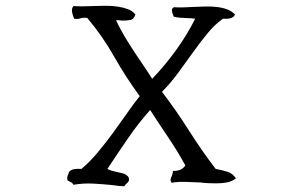

<svg xmlns="http://www.w3.org/2000/svg" viewBox="-20 -677 1040 665"><path d="M797 -59Q784 -49 767.5 -45.5Q751 -42 731 -42Q718 -42 703.5 -42.5Q689 -43 674 -45Q649 -46 623.5 -47Q598 -48 574 -44Q570 -51 571 -56.5Q572 -62 575 -67Q576 -71 577.5 -75.5Q579 -80 579 -85Q609 -84 622 -104Q594 -155 562.5 -201.5Q531 -248 500 -296Q459 -250 423 -197.5Q387 -145 352 -92Q363 -86 377.5 -83Q392 -80 405.5 -76.5Q419 -73 426 -62Q428 -53 425 -48.5Q422 -44 418 -41Q412 -36 411 -32Q402 -32 391.5 -33Q381 -34 369 -36Q339 -39 304 -41Q269 -43 234 -37Q232 -43 225.5 -46Q219 -49 214 -52Q212 -59 213 -63.5Q214 -68 216 -72Q218 -78 219 -81Q225 -89 236 -91Q247 -93 262 -92Q290 -115 318 -148.5Q346 -182 373 -219Q400 -256 423 -289Q446 -322 464 -344Q416 -409 375 -481.5Q334 -554 282 -615Q275 -616 269.5 -615.5Q264 -615 260 -614Q255 -612 249.5 -611.5Q244 -611 237 -612Q233 -620 230 -633Q227 -646 234 -656Q249 -655 266 -655Q283 -655 300 -656Q323 -657 346 -657Q369 -657 389 -654Q408 -651 423.5 -645Q439 -639 449 -627Q444 -610 430 -607.5Q416 -605 400 -606Q395 -607 390.5 -607Q386 -607 382 -607Q397 -574 421.5 -534.5Q446 -495 470.5 -459.5Q495 -424 507 -404Q551 -450 588.5 -501.5Q626 -553 656 -612Q647 -614 623 -614.5Q599 -615 582 -619Q581 -621 580 -624Q577 -631 575.5 -639Q574 -647 582 -652Q598 -651 615.5 -651.5Q633 -652 651 -653Q671 -654 691 -654.5Q711 -655 729 -653Q749 -651 765.5 -645Q782 -639 794 -627Q790 -617 778.5 -614Q767 -611 752 -612Q726 -594 700.5 -563.5Q675 -533 649 -496.5Q623 -460 596.5 -424Q570 -388 541 -359Q590 -295 634 -225.5Q678 -156 727 -92Q749 -88 768 -82Q787 -76 797 -59Z"/></svg>

Font: Yuji Syuku
Style: Regular
Weight: 400
Designer: Kataoka Yuji
Foundry: Kinuta Font Factory
Version: Version 3.002